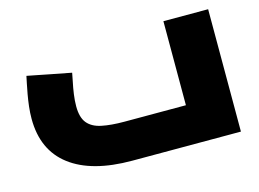

<svg xmlns="http://www.w3.org/2000/svg" viewBox="-75 -632 1026 762"><g transform="rotate(-15 438.5 -251.5)"><path d="M382.9 0Q217.3 0 128.7 -67.5Q40 -135 40 -263.9Q40 -288.3 42.9 -313.9Q45.9 -339.5 50.1 -362.8Q54.2 -386 58.2 -404.7Q62.2 -423.4 64.3 -434L242.9 -399.1Q240.8 -385.9 235.9 -363.2Q231 -340.5 227.4 -314.8Q223.8 -289.1 223.8 -265.7Q223.8 -220 242.9 -196.8Q262.1 -173.5 300 -165.6Q338 -157.6 392.9 -157.6H645.6V-502.8H829.4V0Z"/></g></svg>

Font: TitilliumWeb ExtraLight
Style: Regular
Weight: 400
Designer: Mohamed Gaber, Accademia di Belle Arti di Urbino and others
Foundry: Kief Type Foundry, Accademia di Belle Arti di Urbino and others
Version: Version 3.000; ttfautohint (v1.8.2)